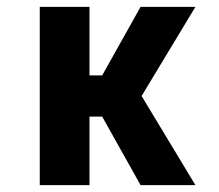

<svg xmlns="http://www.w3.org/2000/svg" viewBox="-20 -540 640 560"><path d="M96 0V-520H241V-320H278L390 -520H550L393 -260L550 0H390L278 -200H241V0Z"/></svg>

Font: Iosevka Custom Heavy Extended
Style: Regular
Weight: 900
Width: 7
Monospace: yes
Designer: Belleve Invis
Foundry: Belleve Invis
Version: Version 11.2.4; ttfautohint (v1.8.4)